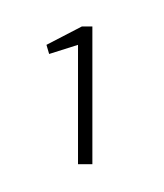

<svg xmlns="http://www.w3.org/2000/svg" viewBox="-20 -8 122 143"><path d="M38.1 25.4 16.6 32.2 14.6 25.4 41 11.7H48.8V114.3H38.1Z"/></svg>

Font: Libre Barcode EAN13 Text
Style: Regular
Weight: 400
Version: Version 1.008; ttfautohint (v1.8.3)